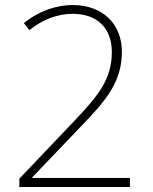

<svg xmlns="http://www.w3.org/2000/svg" viewBox="-20 -744 610 764"><path d="M497 0V-36H108V-38L304 -243C404 -346 465 -420 465 -538C465 -650 387 -724 269 -724C206 -724 135 -701 75 -652L97 -624C150 -667 210 -689 269 -689C366 -689 425 -633 425 -537C425 -429 372 -364 273 -260L57 -33V0Z"/></svg>

Font: Noto Sans Myanmar UI ExtraLight
Style: Regular
Weight: 200
Designer: Monotype Design Team
Foundry: Monotype Imaging Inc.
Version: Version 2.103